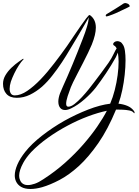

<svg xmlns="http://www.w3.org/2000/svg" viewBox="-36 -841 924 1274"><path d="M166 413Q129 413 105 399.5Q81 386 70 362Q62 344 62 323Q62 291 79.5 250.5Q97 210 132 166Q174 113 242.5 59.5Q311 6 390 -39Q469 -83 549 -114Q629 -145 695 -153Q713 -195 725.5 -244Q738 -293 744.5 -342Q751 -391 751 -432Q751 -449 749.5 -464Q748 -479 746 -492L740 -478L733 -462Q703 -408 667.5 -355Q632 -302 599 -259Q569 -221 524.5 -182Q480 -143 436 -122Q414 -111 396 -111Q374 -111 362.5 -126.5Q351 -142 351 -167Q351 -190 362 -221Q368 -236 382.5 -269Q397 -302 411 -333Q427 -371 445 -413Q463 -455 478 -494Q494 -535 512 -580.5Q530 -626 541.5 -665Q553 -704 552 -726L547 -715L513 -656Q503 -639 493.5 -623Q484 -607 474 -590L429 -515Q404 -472 375 -428Q346 -384 313 -342Q280 -299 243 -266Q205 -233 163 -212.5Q121 -192 75 -192Q30 -192 7 -217.5Q-16 -243 -16 -285Q-16 -315 0.5 -342.5Q17 -370 41.5 -393Q66 -416 89 -432L115 -450Q120 -452 120.5 -449.5Q121 -447 117 -444Q105 -432 89 -407.5Q73 -383 59 -354Q45 -325 36 -299Q28 -273 28 -252Q28 -233 36 -220.5Q44 -208 62 -208Q101 -208 145 -238Q189 -268 234 -315Q279 -362 324 -421Q369 -479 409 -536Q430 -567 454 -602.5Q478 -638 499.5 -669Q521 -700 535 -718Q544 -730 551 -737Q557 -744 563 -739Q600 -711 600 -658Q600 -636 593.5 -608Q587 -580 573 -545Q564 -523 548.5 -491Q533 -459 514.5 -423Q496 -387 478.5 -353.5Q461 -320 449 -295.5Q437 -271 434 -262Q423 -234 413 -203Q403 -172 403 -153Q403 -133 417 -133Q435 -133 458.5 -151Q482 -169 507 -196Q532 -223 554 -250.5Q576 -278 590 -297Q611 -325 636 -358Q661 -391 683.5 -423.5Q706 -456 718 -483Q724 -496 729 -505Q734 -514 738 -520Q735 -526 732 -529.5Q729 -533 726 -536Q715 -541 715 -548Q715 -556 723.5 -562Q732 -568 743 -568Q752 -568 762 -563Q772 -558 780 -544Q789 -531 793 -503.5Q797 -476 797 -441Q797 -397 791.5 -345.5Q786 -294 775.5 -244Q765 -194 750 -153Q781 -150 808 -139Q835 -128 851 -107Q857 -100 857 -94Q857 -85 850 -94Q842 -104 822 -108Q802 -112 778 -113Q754 -114 734 -114Q680 17 616.5 108.5Q553 200 488 260Q422 320 359 353Q296 386 244 401Q201 413 166 413ZM149 387Q169 387 195 378Q221 369 252 348Q331 297 397.5 237.5Q464 178 517 117Q570 56 609.5 -1.5Q649 -59 673 -106Q615 -94 547 -68.5Q479 -43 412 -7Q344 29 281 74Q218 119 171 168Q137 205 118 240Q91 290 91 325Q91 341 97 354Q105 375 125 383Q134 387 149 387ZM672 -732Q664 -732 666 -741Q667 -742 668 -744Q669 -746 671 -747Q686 -756 707 -769Q728 -782 747.5 -794Q767 -806 774 -811Q780 -816 787 -819Q794 -822 801 -820Q815 -817 820.5 -809.5Q826 -802 825 -799Q824 -797 807.5 -789Q791 -781 769.5 -771Q748 -761 731 -753Q725 -750 711.5 -745Q698 -740 686.5 -736Q675 -732 672 -732Z"/></svg>

Font: Birthstone Bounce
Style: Regular
Weight: 400
Designer: Robert E. Leuschke
Foundry: Rob Leuschke
Version: Version 1.010; ttfautohint (v1.8.3)